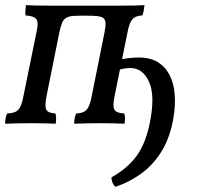

<svg xmlns="http://www.w3.org/2000/svg" viewBox="-44 -480 767 748"><path d="M-24 2Q-24 -9 -22 -20Q-20 -31 -16 -38Q5 -39 16.5 -44.5Q28 -50 35 -64Q42 -78 47 -104L98 -354Q104 -380 102 -393.5Q100 -407 89 -412.5Q78 -418 55 -420Q54 -428 55 -438.5Q56 -449 57 -460Q71 -459 92.5 -458.5Q114 -458 152 -458Q190 -458 252 -458H330Q391 -458 427 -458Q463 -458 484 -458.5Q505 -459 519 -460Q518 -449 516 -439Q514 -429 511 -420Q494 -419 483 -413.5Q472 -408 465 -394.5Q458 -381 453 -355L402 -104Q397 -78 398.5 -64Q400 -50 410.5 -44.5Q421 -39 440 -38Q443 -31 443 -20Q443 -9 441 2Q421 1 395.5 0.5Q370 0 347 0Q320 0 292 0.5Q264 1 245 2Q245 -9 247 -20Q249 -31 253 -38Q272 -39 283 -44.5Q294 -50 301 -64Q308 -78 313 -104L363 -353Q368 -377 367 -391.5Q366 -406 355 -412Q348 -416 332.5 -417.5Q317 -419 288 -419Q258 -419 242 -418Q226 -417 217 -412Q204 -406 198 -391.5Q192 -377 187 -353L137 -104Q132 -78 133.5 -64Q135 -50 144.5 -44.5Q154 -39 172 -38Q174 -31 174.5 -20Q175 -9 173 2Q153 1 129.5 0.5Q106 0 80 0Q55 0 26 0.5Q-3 1 -24 2ZM406 248Q391 235 390 211Q453 176 488.5 127Q524 78 540 -3Q561 -108 536.5 -161.5Q512 -215 464 -215Q456 -215 444 -213.5Q432 -212 418 -208L422 -248Q443 -252 462 -254Q481 -256 496 -256Q541 -256 570.5 -238Q600 -220 616.5 -188Q633 -156 636.5 -113.5Q640 -71 632 -23Q620 51 588.5 104.5Q557 158 510.5 193Q464 228 406 248Z"/></svg>

Font: Vollkorn
Style: Italic
Weight: 400
Italic angle: -11°
Designer: Friedrich Althausen
Foundry: Friedrich Althausen
Version: Version 5.001